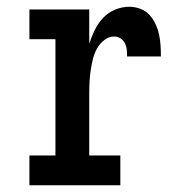

<svg xmlns="http://www.w3.org/2000/svg" viewBox="-20 -548 540 568"><path d="M67 0V-88H144V-432H67V-520H244V-419Q251 -440 260.5 -459.5Q270 -479 285 -495Q300 -511 320.5 -519.5Q341 -528 363 -528Q379 -528 395 -522Q411 -516 422 -504Q433 -492 440 -477Q447 -462 450.5 -446Q454 -430 455 -413.5Q456 -397 456 -381H356Q356 -391 355 -401Q354 -411 349.5 -420Q345 -429 336.5 -434.5Q328 -440 318 -440Q302 -440 288.5 -429.5Q275 -419 267 -404.5Q259 -390 255 -374Q251 -358 248.5 -341.5Q246 -325 245 -308.5Q244 -292 244 -276V-88H336V0Z"/></svg>

Font: Iosevka Curly Slab Semibold
Style: Regular
Weight: 600
Monospace: yes
Designer: Belleve Invis
Foundry: Belleve Invis
Version: Version 22.1.2; ttfautohint (v1.8.4)